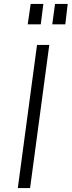

<svg xmlns="http://www.w3.org/2000/svg" viewBox="-20 -950 362 970"><path d="M199 -930H135L120 -827H186ZM322 -930H258L244 -827H310ZM167 -723 70 0H132L229 -723Z"/></svg>

Font: United Sans ExtraLight
Style: Italic
Weight: 200
Italic angle: -8°
Designer: Pablo Impallari, Rodrigo Fuenzalida (Modified by Dan O. Williams)
Version: Version 1.000;PS 001.000;hotconv 1.0.88;makeotf.lib2.5.64775